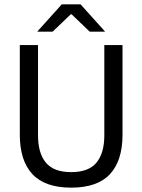

<svg xmlns="http://www.w3.org/2000/svg" viewBox="-20 -845 650 877"><path d="M305.1 12.1Q185.1 12.1 127.8 -49.8Q70.5 -111.7 70.5 -229.7V-639H153.6V-227.3Q153.6 -145.5 189.5 -102.2Q225.4 -58.8 305.1 -58.8Q384.9 -58.8 420.7 -102.2Q456.5 -145.5 456.5 -227.3V-639H539.6V-229.7Q539.6 -111.7 482.5 -49.8Q425.3 12.1 305.1 12.1ZM151.1 -701.7 262.1 -825.1H348.1L459 -701.7V-700.4H389.8L307 -779.7H303.2L220.4 -700.4H151.1Z"/></svg>

Font: Anek Malayalam Medium
Style: Regular
Weight: 500
Designer: Maithili Shingre (Malayalam) & Yesha Goshar (Latin)
Foundry: Ek Type
Version: Version 1.003